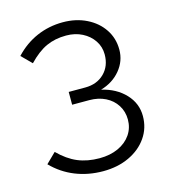

<svg xmlns="http://www.w3.org/2000/svg" viewBox="-108 -799 802 898"><g transform="rotate(-15 293.0 -350.0)"><path d="M282 11Q209.7 11 147.3 -14Q85 -39 37 -88L85 -135Q129 -91 175.5 -71.5Q222 -52 281 -52Q332.2 -52 371.6 -70Q411 -88 433 -120Q455 -152 455 -193Q455 -231.5 435.5 -262.3Q416 -293 381.9 -310Q347.7 -327 304 -327H221V-389H301Q358 -389 393.5 -424Q429 -459 429 -515.2Q429 -552.1 409 -582Q389 -612 354.6 -629.5Q320.3 -647 277 -647Q223 -647 180.5 -627.5Q138 -608 94 -562L46 -610Q93 -660 152 -685.5Q211 -711 277.9 -711Q341.6 -711 392.3 -686Q443 -661 472 -617.6Q501 -574.2 501 -519.1Q501 -464 465 -420.5Q429 -377 370 -360Q440.7 -343.6 483.9 -297.8Q527 -252 527 -190.8Q527 -132.5 495.3 -86.9Q463.7 -41.2 408.1 -15.1Q352.6 11 282 11Z"/></g></svg>

Font: Red Hat Text VF
Style: Regular
Weight: 300
Designer: Pentagram, MCKL
Foundry: Pentagram, MCKL
Version: Version 1.023